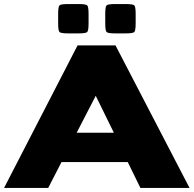

<svg xmlns="http://www.w3.org/2000/svg" viewBox="-20 -923 951 943"><path d="M0 0 360.9 -700H547.3L910.9 0H669.6L607.5 -126.9H282L216.8 0ZM356.5 -271H539.3L450.2 -452.5ZM265.6 -808.8V-854.3Q265.6 -890.4 272.2 -896.7Q278.9 -903.1 315.4 -903.1H365.1Q401.7 -903.1 408.3 -896.7Q415 -890.4 415 -854.3V-808.8Q415 -772.3 408.3 -765.7Q401.7 -759 365.1 -759H315.4Q278.9 -759 272.2 -765.7Q265.6 -772.3 265.6 -808.8ZM496.9 -808.8V-854.3Q496.9 -890.4 503.5 -896.7Q510.2 -903.1 546.7 -903.1H596.5Q633 -903.1 639.6 -896.7Q646.3 -890.4 646.3 -854.3V-808.8Q646.3 -772.3 639.6 -765.7Q633 -759 596.5 -759H546.7Q510.2 -759 503.5 -765.7Q496.9 -772.3 496.9 -808.8Z"/></svg>

Font: Science Gothic
Style: Regular
Weight: 400
Designer: Thomas Phinney, Vassil Kateliev, Brandon Buerkle
Foundry: Font Detective LLC
Version: Version 1.018